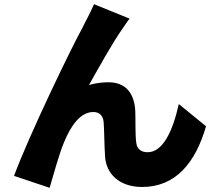

<svg xmlns="http://www.w3.org/2000/svg" viewBox="-20 -841 1040 917"><path d="M599 -752 429 -821C408 -772 386 -735 373 -707C321 -613 120 -198 47 -1L217 56C233 2 262 -105 286 -162C320 -244 365 -306 426 -306C456 -306 472 -288 475 -258C478 -226 478 -143 482 -92C487 -13 548 52 659 52C817 52 913 -61 964 -238L834 -344C804 -211 757 -114 685 -114C658 -114 635 -126 631 -158C625 -196 628 -277 626 -313C621 -398 578 -448 499 -448C467 -448 436 -444 405 -435C452 -518 516 -635 567 -707C578 -722 588 -739 599 -752Z"/></svg>

Font: Noto Sans CJK KR Black
Style: Regular
Weight: 900
Designer: Ryoko NISHIZUKA (kana & ideographs); Paul D. Hunt (Latin, Greek & Cyrillic); Wenlong ZHANG (bopomofo); Sandoll Communica
Foundry: Adobe Systems Incorporated
Version: Version 1.004;PS 1.004;hotconv 1.0.82;makeotf.lib2.5.63406